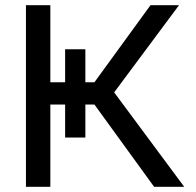

<svg xmlns="http://www.w3.org/2000/svg" viewBox="-20 -720 755 740"><path d="M80 -700H174V-403H231V-530H309V-403H344L560 -700H670L420 -364L690 0H574L344 -317H309V-190H231V-317H174V0H80Z"/></svg>

Font: PT Root UI Medium
Style: Regular
Weight: 500
Designer: Vitaly Kuzmin
Foundry: ParaType Ltd.
Version: Version 2.001G